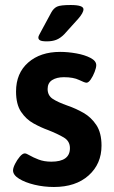

<svg xmlns="http://www.w3.org/2000/svg" viewBox="-20 -738 453 766"><path d="M167 -573Q147 -573 140 -577Q133 -581 133 -588Q133 -593 136.5 -599Q140 -605 145 -615L185 -689Q194 -705 207.5 -711.5Q221 -718 262 -718Q313 -718 313 -701Q313 -687 292 -663L236 -601Q220 -585 204 -579Q188 -573 167 -573ZM195 8Q155 8 117.5 -1Q80 -10 56 -25Q32 -40 32 -58Q32 -68 40 -84Q48 -100 59 -113Q70 -126 79 -126Q85 -126 98.5 -118Q112 -110 134 -101.5Q156 -93 185 -93Q259 -93 259 -147Q259 -175 234.5 -189.5Q210 -204 172 -219Q144 -229 114 -245.5Q84 -262 64 -292Q44 -322 44 -373Q44 -446 92.5 -488.5Q141 -531 220 -531Q251 -531 284.5 -525Q318 -519 341 -507Q364 -495 364 -478Q364 -468 357.5 -451Q351 -434 342 -421Q333 -408 325 -408Q318 -408 295.5 -419Q273 -430 235 -430Q206 -430 188 -418.5Q170 -407 170 -383Q170 -357 190.5 -343.5Q211 -330 251 -316Q283 -305 313.5 -287.5Q344 -270 364.5 -239Q385 -208 385 -157Q385 -84 333.5 -38Q282 8 195 8Z"/></svg>

Font: Asap SemiBold
Style: Regular
Weight: 600
Designer: Pablo Cosgaya
Foundry: Omnibus-Type
Version: Version 3.001; ttfautohint (v1.8.3)